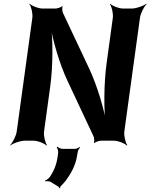

<svg xmlns="http://www.w3.org/2000/svg" viewBox="-20 -757 809 1033"><path d="M649 -50 733 -661C736 -685 755 -722 769 -735L767 -737C752 -725 713 -711 689 -711H643C619 -711 584 -725 573 -737L571 -735C581 -722 590 -685 587 -661L554 -420C538 -306 538 -159 550 -76L555 -78C543 -160 504 -296 457 -394L319 -687C315 -695 313 -716 317 -722L314 -724C310 -718 288 -711 279 -711H210C186 -711 151 -725 140 -737L138 -735C148 -722 157 -685 154 -661L70 -50C67 -26 48 11 34 24L35 26C50 14 89 0 113 0H160C184 0 219 14 230 26L233 24C223 11 214 -26 217 -50L250 -290C266 -404 265 -551 253 -634L249 -633C261 -550 299 -413 346 -316L483 -24C487 -16 489 5 485 11L488 13C492 7 514 0 523 0H592C616 0 651 14 662 26L665 24C655 11 646 -26 649 -50ZM253 222 295 248C297 249 299 254 299 256L303 255C303 253 304 248 305 246C315 237 324 227 333 216C360 180 387 134 395 79L398 62C399 53 406 41 411 37L408 34C403 38 391 44 383 44H317C307 44 293 37 289 32L285 35C289 40 294 55 293 65L290 86C284 132 268 165 249 194C243 202 229 213 222 215L223 219C229 217 245 217 253 222Z"/></svg>

Font: Asimov
Style: EdgeIt
Weight: 500
Designer: Google
Version: Version 2.000980: 2014